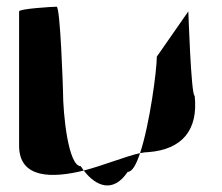

<svg xmlns="http://www.w3.org/2000/svg" viewBox="-20 -728 664 573"><path d="M37 -293C37 -194 137 -196 230 -219C227 -223 224 -228 221 -232C184 -232 168 -386 168 -456C168 -463 160 -708 149 -708C139 -708 37 -702 37 -694ZM230 -219C267 -171 318 -151 361 -215C375 -215 387 -238 398 -271C356 -262 291 -235 230 -219ZM398 -271C408 -273 416 -274 423 -274C524 -282 572 -340 561 -442C550 -442 542 -702 542 -694L448 -559C448 -519 427 -358 398 -271Z"/></svg>

Font: Ampere
Style: Cnd
Weight: 400
Version: Version 1